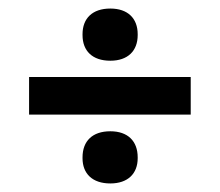

<svg xmlns="http://www.w3.org/2000/svg" viewBox="-20 -544 515 449"><path d="M48 -364V-276H426V-364ZM173 -174C173 -138 196 -115 238 -115C279 -115 302 -138 302 -174V-176C302 -214 279 -237 238 -237C196 -237 173 -214 173 -176ZM173 -462C173 -425 196 -402 238 -402C279 -402 302 -425 302 -462V-464C302 -501 279 -524 238 -524C196 -524 173 -501 173 -464Z"/></svg>

Font: LT Wave Text Medium
Style: Regular
Weight: 500
Designer: Daniel Lyons
Version: Version 2.5 (Glyphs App)